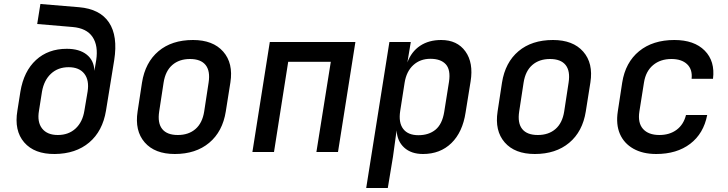

<svg xmlns="http://www.w3.org/2000/svg" viewBox="-20 -760 3640 960"><path d="M254 10Q152 11 101 -48Q50 -107 67 -207L82 -302Q99 -404 160 -460Q221 -516 314 -516Q377 -516 413.5 -487Q450 -458 452 -406L461 -459Q472 -532 442.5 -575.5Q413 -619 343 -625L166 -640L182 -740L375 -724Q480 -715 525 -647.5Q570 -580 551 -459L510 -207Q493 -104 426 -47.5Q359 9 254 10ZM269 -85Q323 -85 358 -117.5Q393 -150 402 -207L418 -302Q427 -359 401.5 -391.5Q376 -424 323 -424Q270 -424 235 -391.5Q200 -359 190 -302L175 -207Q165 -150 190.5 -117.5Q216 -85 269 -85Z M854 10Q754 10 703.5 -48Q653 -106 668 -203L690 -347Q706 -448 772.5 -504Q839 -560 945 -560Q1045 -560 1096 -502Q1147 -444 1132 -348L1109 -203Q1093 -102 1026 -46Q959 10 854 10ZM869 -85Q923 -85 957.5 -115Q992 -145 1001 -203L1023 -347Q1032 -405 1008 -435Q984 -465 930 -465Q876 -465 841.5 -435Q807 -405 798 -347L776 -203Q767 -145 791 -115Q815 -85 869 -85Z M1242 0 1329 -550H1757L1670 0H1562L1634 -451H1421L1350 0Z M1811 180 1927 -550H2034L2017 -448Q2037 -502 2080.5 -531Q2124 -560 2186 -560Q2266 -560 2307 -503Q2348 -446 2333 -353L2308 -198Q2293 -99 2237 -44.5Q2181 10 2095 10Q2036 10 2001 -22Q1966 -54 1963 -108L1945 23L1919 180ZM2072 -84Q2124 -84 2157.5 -111.5Q2191 -139 2201 -200L2225 -351Q2234 -411 2209 -438.5Q2184 -466 2132 -466Q2081 -466 2046.5 -434.5Q2012 -403 2003 -346L1981 -205Q1972 -147 1996 -115.5Q2020 -84 2072 -84Z M2654 10Q2554 10 2503.5 -48Q2453 -106 2468 -203L2490 -347Q2506 -448 2572.5 -504Q2639 -560 2745 -560Q2845 -560 2896 -502Q2947 -444 2932 -348L2909 -203Q2893 -102 2826 -46Q2759 10 2654 10ZM2669 -85Q2723 -85 2757.5 -115Q2792 -145 2801 -203L2823 -347Q2832 -405 2808 -435Q2784 -465 2730 -465Q2676 -465 2641.5 -435Q2607 -405 2598 -347L2576 -203Q2567 -145 2591 -115Q2615 -85 2669 -85Z M3261 10Q3194 10 3147 -16.5Q3100 -43 3079.5 -90.5Q3059 -138 3069 -203L3091 -347Q3107 -448 3175.5 -504Q3244 -560 3352 -560Q3451 -560 3503.5 -507Q3556 -454 3545 -366H3438Q3443 -413 3415.5 -439Q3388 -465 3337 -465Q3282 -465 3245.5 -434.5Q3209 -404 3200 -348L3177 -203Q3168 -146 3195 -115.5Q3222 -85 3277 -85Q3328 -85 3363 -111Q3398 -137 3410 -185H3516Q3498 -92 3431 -41Q3364 10 3261 10Z"/></svg>

Font: JetBrains Mono NL SemiBold
Style: Italic
Weight: 600
Italic angle: -9°
Monospace: yes
Designer: Philipp Nurullin, Konstantin Bulenkov
Foundry: JetBrains
Version: Version 2.305; ttfautohint (v1.8.4.7-5d5b)